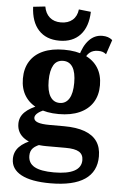

<svg xmlns="http://www.w3.org/2000/svg" viewBox="-60 -765 629 992"><g transform="rotate(5 254.0 -269.0)"><path d="M239.2 185Q189.6 185 151.5 178Q113.5 171 87.7 157Q61.9 143 48.8 123Q35.7 103 35.7 76Q35.7 39.4 60.6 13.3Q85.6 -12.9 138.1 -31.9L186.5 -15.5Q149.1 -3.2 134.1 12.1Q119.1 27.5 119.1 52.1Q119.1 90.8 151.8 109Q184.5 127.3 253.1 127.3Q322.6 127.3 358.3 108.2Q394 89.1 394 51.3Q394 22.5 372.5 9Q350.9 -4.4 302.7 -4.4H201.5Q130.4 -4.4 89.3 -31.6Q48.2 -58.9 48.2 -107.3Q48.2 -142.5 73.8 -167.8Q99.4 -193.2 152.9 -213L197.4 -196.1Q162.6 -185.6 145.2 -172.5Q127.7 -159.4 127.7 -145.4Q127.7 -130.2 147.7 -122.6Q167.7 -115 210.8 -115H283.8Q348.7 -115 391.8 -99.3Q434.9 -83.5 456.2 -52.6Q477.5 -21.8 477.5 24.8Q477.5 103.8 417.7 144.4Q357.9 185 239.2 185ZM251.3 -175.1Q188 -175.1 143.3 -195Q98.5 -214.8 74.8 -252.1Q51.1 -289.3 51.1 -341.9Q51.1 -394.8 74.7 -432.2Q98.2 -469.7 142.9 -489.2Q187.5 -508.7 250.7 -508.7Q314 -508.7 358.7 -489.2Q403.5 -469.7 427.2 -432.2Q450.9 -394.8 450.9 -341.9Q450.9 -289.3 427.2 -252.1Q403.5 -214.8 358.9 -195Q314.2 -175.1 251.3 -175.1ZM251 -232.8Q267.2 -232.8 279.4 -239.9Q291.6 -246.9 300.2 -260.8Q308.7 -274.6 313 -295Q317.3 -315.5 317.3 -342.6Q317.3 -396.6 300.4 -423.8Q283.4 -451 251 -451Q234.8 -451 222.2 -444.3Q209.6 -437.6 201.5 -423.8Q193.3 -409.9 189 -389.8Q184.7 -369.7 184.7 -342.6Q184.7 -288.7 202 -260.8Q219.3 -232.8 251 -232.8ZM356.3 -461.2 328.8 -480.2Q343.6 -536.7 372.4 -567Q401.2 -597.4 440.9 -597.4Q457.1 -597.4 469.8 -593.3Q482.4 -589.2 493.6 -580L468.2 -504.3Q458.2 -512.2 449 -515.2Q439.9 -518.1 425.7 -518.1Q399.8 -518.1 382.9 -504.7Q366 -491.3 356.3 -461.2ZM221.2 -553.1Q152.6 -553.1 113.6 -595.6Q74.7 -638 71.6 -715.8L134.2 -722.7Q140.3 -687.1 162.7 -667.5Q185.1 -647.8 221.2 -647.8Q258.4 -647.8 281.3 -667.5Q304.1 -687.1 308.2 -722.7L370.9 -715.8Q368.5 -638 329.6 -595.6Q290.6 -553.1 221.2 -553.1Z"/></g></svg>

Font: Sutasoma
Style: Regular
Weight: 400
Designer: Izhar Fathurrohim, Akbar Rohmanto, Arusyal Khofiqoini
Foundry: Kiwari Kolektiv
Version: Version 1.102